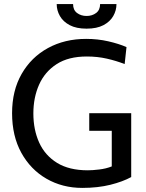

<svg xmlns="http://www.w3.org/2000/svg" viewBox="-20 -904 712 938"><path d="M382 14Q285 14 207.2 -30.8Q129.5 -75.5 84.2 -157.5Q39 -239.5 39 -351Q39 -461.5 85.8 -543Q132.5 -624.5 214.2 -669.2Q296 -714 401 -714Q457.5 -714 508.8 -702.2Q560 -690.5 598 -674L589 -591Q548 -607 502 -617.5Q456 -628 404 -628Q314.5 -628 256.8 -590.8Q199 -553.5 171 -490.5Q143 -427.5 143 -350Q143 -270 171.5 -207.2Q200 -144.5 259 -108.2Q318 -72 409 -72Q431.5 -72 465 -76Q498.5 -80 526 -91V-265H416V-351H621V-39Q580 -16.5 519 -1.2Q458 14 382 14ZM403 -764Q353 -764 320.8 -781Q288.5 -798 272.8 -825.5Q257 -853 257 -884H337Q337 -855 356.5 -840.5Q376 -826 403 -826Q430 -826 449.5 -840.5Q469 -855 469 -884H549Q549 -853 533.2 -825.5Q517.5 -798 485.2 -781Q453 -764 403 -764Z"/></svg>

Font: Cabin Resolve
Style: Regular-Resolve
Weight: 400
Designer: Pablo Impallari
Foundry: Pablo Impallari. http://www.impallari.com Igino Marini. http://www.ikern.com
Version: Version 3.001